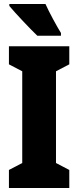

<svg xmlns="http://www.w3.org/2000/svg" viewBox="-20 -947 394 967"><path d="M209 -927H27V-917C53 -885 136 -797 168 -767H287V-781C269 -809 226 -888 209 -927ZM329 0V-91L262 -126V-588L329 -623V-714H25V-623L92 -588V-126L25 -91V0Z"/></svg>

Font: Noto Sans Myanmar ExtraCondensed Black
Style: Regular
Weight: 900
Width: 2
Designer: Monotype Design Team
Foundry: Monotype Imaging Inc.
Version: Version 2.107